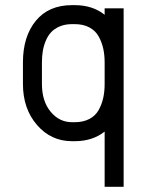

<svg xmlns="http://www.w3.org/2000/svg" viewBox="-20 -532 565 740"><path d="M257.8 -512.2H267.6Q336.9 -512.2 383.3 -475.1V-500H456.5V188H383.3V-24.9Q336.9 12.2 267.6 12.2H257.8Q176.8 12.2 122.6 -50.3Q68.4 -112.8 68.4 -208.5V-291.5Q68.4 -391.1 117.9 -451.7Q167.5 -512.2 257.8 -512.2ZM141.6 -291.5V-208.5Q141.6 -142.1 175 -101.6Q208.5 -61 257.8 -61H267.6Q300.8 -61 324.5 -73.5Q348.1 -85.9 360.4 -108.2Q372.6 -130.4 377.9 -154.8Q383.3 -179.2 383.3 -208.5V-291.5Q383.3 -320.3 377.9 -344.7Q372.6 -369.1 360.4 -391.4Q348.1 -413.6 324.5 -426.3Q300.8 -439 267.6 -439H257.8Q231 -439 210.2 -430.2Q189.5 -421.4 176.8 -407.5Q164.1 -393.6 156 -373.8Q147.9 -354 144.8 -334Q141.6 -314 141.6 -291.5Z"/></svg>

Font: Anka/Coder Condensed
Style: Regular
Weight: 400
Width: 4
Monospace: yes
Version: Version 1.100